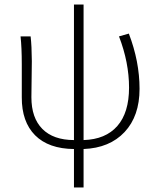

<svg xmlns="http://www.w3.org/2000/svg" viewBox="-20 -639 692 839"><path d="M303.2 -619.1H345.2V-26.9Q441.4 -29.8 492.7 -88.4Q543.9 -147 543.9 -256.3Q543.9 -365.7 500 -480L543 -492.2Q589.8 -370.1 589.8 -251Q589.8 -131.8 524.4 -62Q459 7.8 345.2 12.2V180.2H303.2V12.2Q192.4 11.2 133.3 -47.9Q74.7 -106.9 75.2 -213.9V-357.9Q75.2 -431.2 69.8 -480H113.8Q118.7 -438 119.1 -372.1L117.2 -213.9Q117.2 -124 165 -75.7Q212.9 -27.3 303.2 -26.9Z"/></svg>

Font: SourceSansPro-Light
Style: Regular
Weight: 300
Designer: Paul D. Hunt
Foundry: Adobe Systems Incorporated
Version: Version 2.020;PS 2.0;hotconv 1.0.86;makeotf.lib2.5.63406